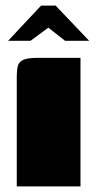

<svg xmlns="http://www.w3.org/2000/svg" viewBox="-20 -667 348 687"><path d="M40 0Q40 -99 40 -197.5Q40 -296 40 -394Q40 -415 43.5 -430Q47 -445 62.5 -452.5Q78 -460 114 -460H268V0ZM9 -521 127 -647H179L299 -521H213L153 -568L89 -521Z"/></svg>

Font: Genos Black
Style: Regular
Weight: 900
Designer: Robert E. Leuschke
Foundry: Robert E. Leuschke
Version: Version 1.010